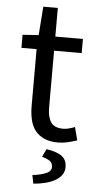

<svg xmlns="http://www.w3.org/2000/svg" viewBox="-58 -657 453 908"><g transform="rotate(5 169.0 -203.0)"><path d="M96 -419H24V-481L100 -486L110 -622H179V-486H310V-419H179V-149Q179 -104 195.5 -79.5Q212 -55 254 -55Q267 -55 282 -59Q297 -63 309 -68L325 -6Q305 1 281.5 6.5Q258 12 235 12Q196 12 169.5 0Q143 -12 126.5 -33Q110 -54 103 -84Q96 -114 96 -150ZM184 48Q235 56 258 73.5Q281 91 281 125Q281 147 269 163Q257 179 237 190Q217 201 190.5 207.5Q164 214 136 216L128 176Q168 171 192.5 160.5Q217 150 217 130Q217 110 202 100.5Q187 91 166 86L184 48Z"/></g></svg>

Font: Myanmar Sanpya
Style: Regular
Weight: 400
Designer: Danh Hong
Foundry: Google Inc.
Version: Version 2.00 November 22, 2015